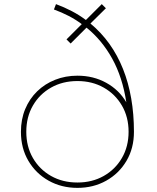

<svg xmlns="http://www.w3.org/2000/svg" viewBox="-20 -895 763 931"><path d="M355.5 16Q278 16 216 -18.8Q154 -53.5 117.8 -114.8Q81.5 -176 81.5 -256Q81.5 -316.5 102.2 -366.2Q123 -416 160.2 -452.2Q197.5 -488.5 247.5 -508.2Q297.5 -528 355.5 -528Q433 -528 495.2 -493.5Q557.5 -459 592.5 -399Q574 -520.5 524 -610.8Q474 -701 399.5 -761L322.5 -684L302.5 -704L376.5 -778Q346.5 -800.5 312.5 -818Q278.5 -835.5 241.5 -849L251.5 -875Q292 -860 328.2 -841Q364.5 -822 396.5 -798L473.5 -875L493.5 -855L418.5 -781Q471 -737.5 510.5 -682.2Q550 -627 576.5 -560.5Q603 -494 616.2 -417.8Q629.5 -341.5 629.5 -256Q629.5 -176 593.2 -114.8Q557 -53.5 495 -18.8Q433 16 355.5 16ZM355.5 -10Q427 -10 483 -41.8Q539 -73.5 571.2 -129Q603.5 -184.5 603.5 -256Q603.5 -327.5 571.2 -383Q539 -438.5 483 -470.2Q427 -502 355.5 -502Q283.5 -502 227.5 -470.2Q171.5 -438.5 139.5 -383Q107.5 -327.5 107.5 -256Q107.5 -184.5 139.5 -129Q171.5 -73.5 227.5 -41.8Q283.5 -10 355.5 -10Z"/></svg>

Font: Spartan Thin Thin
Style: Regular
Weight: 250
Version: Version 1.004